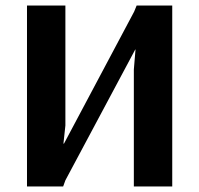

<svg xmlns="http://www.w3.org/2000/svg" viewBox="-20 -670 716 690"><path d="M77 0V-650H215V-219L208 -154H210L462 -628L471 -650H599V0H461V-420L467 -492H466L215 -22L207 0Z"/></svg>

Font: Arsenal SC
Style: Bold
Weight: 700
Designer: Andrij Shevchenko
Foundry: Stairsfor
Version: Version 2.001; ttfautohint (v1.8.4.7-5d5b)